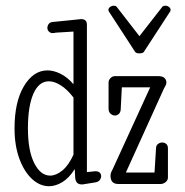

<svg xmlns="http://www.w3.org/2000/svg" viewBox="-20 -643 645 671"><path d="M467.3 -456.5Q455.6 -456.5 452.1 -461.9L362.3 -600.1Q358.9 -603.5 358.9 -608.4Q358.9 -614.3 364.7 -618.7Q370.6 -623 377 -623Q385.3 -623 388.2 -618.7L467.3 -516.6L546.9 -618.7Q549.8 -623 558.1 -623Q564.9 -623 570.6 -618.7Q576.2 -614.3 576.2 -608.4Q576.2 -603.5 572.8 -600.1L482.9 -461.9Q479.5 -456.5 467.3 -456.5ZM151.4 7.8Q119.1 7.8 91.6 -17.8Q64 -43.5 47.4 -89.1Q30.8 -134.8 30.8 -194.3Q30.8 -287.1 63.7 -342Q96.7 -397 146 -397Q167.5 -397 191.4 -385.3Q215.3 -373.5 236.8 -348.6V-532.7L174.3 -528.8Q171.9 -528.3 169.4 -527.8Q167 -527.3 164.6 -527.3Q155.8 -527.3 150.6 -533Q145.5 -538.6 145.5 -545.9Q145.5 -551.8 149.2 -557.9Q152.8 -564 161.6 -565.9L253.9 -575.2Q256.8 -575.7 259.3 -575.9Q261.7 -576.2 263.7 -576.2Q283.7 -576.2 283.7 -557.1V-41.5L311 -44.4H314Q324.2 -44.4 328.9 -39.3Q333.5 -34.2 333.5 -27.3Q333.5 -20.5 328.9 -14.2Q324.2 -7.8 314.9 -5.9L269 1.5H265.6Q244.1 1.5 242.7 -22.9L241.2 -52.2Q221.7 -21 198 -6.6Q174.3 7.8 151.4 7.8ZM393.6 0Q366.2 0 366.2 -28.8Q366.2 -37.1 369.4 -43Q372.6 -48.8 374.5 -53.2L504.9 -337.9H405.8L401.9 -261.2Q401.4 -250.5 395.3 -244.9Q389.2 -239.3 381.3 -239.3Q373.5 -239.3 366.5 -245.4Q359.4 -251.5 359.4 -263.7V-354.5Q359.4 -363.3 366.2 -370.1Q373 -377 381.8 -377H531.7Q548.8 -377 555.2 -370.1Q561.5 -363.3 561.5 -355Q561.5 -348.6 558.3 -343.3Q555.2 -337.9 552.7 -333L419.9 -40H520L525.4 -126.5Q525.9 -135.3 532.5 -140.1Q539.1 -145 546.9 -145Q554.7 -145 560.8 -140.1Q566.9 -135.3 566.9 -124.5V-22.5Q566.9 -13.2 558.8 -6.6Q550.8 0 542 0ZM155.3 -29.3Q175.8 -29.3 197.8 -47.1Q219.7 -64.9 236.8 -102.5V-302.2Q214.4 -331.1 192.1 -345Q169.9 -358.9 150.9 -358.9Q115.7 -358.9 96.7 -315.4Q77.6 -272 77.6 -194.3Q77.6 -116.7 99.6 -73Q121.6 -29.3 155.3 -29.3Z"/></svg>

Font: Cutive Mono
Style: Regular
Weight: 400
Designer: Vernon Adams
Foundry: Vernon Adams
Version: Version 1.110; ttfautohint (v1.8.4.7-5d5b)